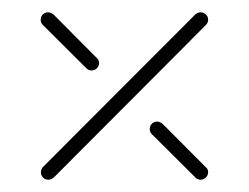

<svg xmlns="http://www.w3.org/2000/svg" viewBox="-20 -416 406 313"><path d="M224.1 -205.6Q224.1 -210.7 227.6 -214.3Q231.1 -217.8 236.3 -217.8Q240 -217.8 244.8 -214.4L315.6 -143.3Q319.3 -140.4 319.3 -135.2Q319.3 -130.4 315.7 -126.7Q312.2 -123 307 -123Q302.2 -123 298.5 -126.7L227.4 -197.4Q224.1 -200.7 224.1 -205.6ZM58.9 -123Q53.7 -123 50.2 -126.5Q46.7 -130 46.7 -135.2Q46.7 -139.6 50 -143.7L298.5 -392.6Q302.6 -395.9 307 -395.9Q312.2 -395.9 315.7 -392.4Q319.3 -388.9 319.3 -383.7Q319.3 -378.9 315.6 -375.2L67.4 -126.3Q62.6 -123 58.9 -123ZM46.3 -383.7Q46.3 -388.9 49.8 -392.4Q53.3 -395.9 58.5 -395.9Q62.2 -395.9 67 -392.6L137.8 -321.5Q141.5 -318.5 141.5 -313.3Q141.5 -308.5 138 -304.8Q134.4 -301.1 129.3 -301.1Q124.4 -301.1 120.7 -304.8L49.6 -375.6Q46.3 -378.9 46.3 -383.7Z"/></svg>

Font: 26F Galaxy Hebrew Thin
Style: Regular
Weight: 100
Designer: C₂₉H₂₅N₃O₅
Version: Version 1.000